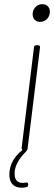

<svg xmlns="http://www.w3.org/2000/svg" viewBox="-20 -718 259 921"><path d="M172 -613C197 -613 216 -631 219 -656C222 -680 207 -698 183 -698C159 -698 140 -680 137 -656C134 -631 149 -613 172 -613ZM50 116C49 78 73 41 102 12C105 8 109 4 110 2C111 1 112 -1 112 -2L172 -491C173 -497 169 -501 163 -501H154C148 -501 143 -497 143 -491L84 -10C83 -6 84 -3 86 -1C87 0 88 1 86 3C37 42 24 86 25 124C27 179 70 188 106 180C113 179 115 174 115 168V165C114 158 111 156 104 158C75 163 50 155 50 116Z"/></svg>

Font: Barlow Condensed Thin
Style: Italic
Weight: 250
Width: 3
Italic angle: -7°
Designer: Jeremy Tribby
Foundry: Tribby Type
Version: Version 1.422;hotconv 1.0.109;makeotfexe 2.5.65596